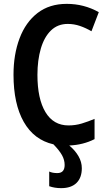

<svg xmlns="http://www.w3.org/2000/svg" viewBox="-20 -744 559 995"><path d="M315 111Q315 85 301.5 60.5Q288 36 257 4Q156 -19 103 -112.5Q50 -206 50 -357Q50 -462 81.5 -545.5Q113 -629 174.5 -676.5Q236 -724 326 -724Q415 -724 492 -681L454 -582Q425 -599 394.5 -609.5Q364 -620 331 -620Q279 -620 244 -586Q209 -552 191.5 -492Q174 -432 174 -356Q174 -232 215.5 -163Q257 -94 335 -94Q371 -94 404 -104Q437 -114 470 -128V-23Q411 7 339 10Q369 35 386.5 65Q404 95 404 128Q404 177 376.5 204Q349 231 297 231Q263 231 235 221V145Q252 153 277 153Q315 153 315 111Z"/></svg>

Font: Noto Sans Condensed SemiBold
Style: Regular
Weight: 600
Width: 3
Designer: Monotype Design Team
Foundry: Monotype Imaging Inc.
Version: Version 2.013; ttfautohint (v1.8.4.7-5d5b)